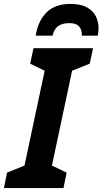

<svg xmlns="http://www.w3.org/2000/svg" viewBox="-54 -960 523 980"><path d="M-34 0 -18 -79 71 -115 174 -599 100 -635 117 -714H421L404 -635L314 -599L211 -115L286 -79L270 0ZM128 -778Q141 -856 185 -898Q229 -940 306 -940Q358 -940 389.5 -922.5Q421 -905 435 -877Q449 -849 449 -817Q449 -797 445 -778H364Q364 -810 349 -826Q334 -842 300 -842Q266 -842 244.5 -828Q223 -814 214 -778Z"/></svg>

Font: Noto Sans SemiCondensed
Style: Bold Italic
Weight: 700
Width: 4
Italic angle: -12°
Designer: Monotype Design Team
Foundry: Monotype Imaging Inc.
Version: Version 2.013; ttfautohint (v1.8.4.7-5d5b)